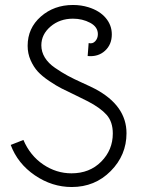

<svg xmlns="http://www.w3.org/2000/svg" viewBox="-20 -726 599 771"><path d="M23 -144 74 -164Q101 -101 153.5 -65.5Q206 -30 267 -30Q340 -30 386.5 -77Q433 -124 433 -190Q433 -237 408 -265Q383 -293 333 -319Q318 -327 283.5 -343.5Q249 -360 228 -370.5Q207 -381 178 -400.5Q149 -420 132 -438.5Q115 -457 103 -484Q91 -511 91 -542Q91 -613 144 -659.5Q197 -706 273 -706Q306 -706 335 -697Q380 -683 404.5 -654Q429 -625 429 -588Q429 -547 401.5 -522Q374 -497 332 -501L336 -553Q352 -549 362.5 -560.5Q373 -572 373 -589Q373 -618 342 -634.5Q311 -651 273 -651Q220 -651 183 -619.5Q146 -588 146 -544Q146 -518 160 -495Q174 -472 201 -453.5Q228 -435 252 -422Q276 -409 311.5 -393Q347 -377 362 -369Q488 -302 488 -191Q488 -103 424.5 -39Q361 25 268 25Q189 25 120 -22Q51 -69 23 -144Z"/></svg>

Font: Bellota
Style: Regular
Weight: 400
Designer: Kemie Guaida
Foundry: Kemie Guaida
Version: Version 1.000;PS 002.000;hotconv 1.0.70;makeotf.lib2.5.58329